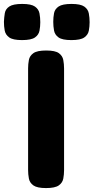

<svg xmlns="http://www.w3.org/2000/svg" viewBox="-115 -948 476 977"><path d="M119 9Q74 9 55 -4.5Q36 -18 32 -39.5Q28 -61 28 -83V-600Q28 -622 32 -643Q36 -664 55 -677.5Q74 -691 120 -691Q166 -691 184.5 -677.5Q203 -664 207 -643Q211 -622 211 -599V-82Q211 -60 207 -39Q203 -18 184 -4.5Q165 9 119 9ZM248 -744Q202 -744 183 -757.5Q164 -771 160 -792.5Q156 -814 156 -837Q156 -860 160 -881Q164 -902 183.5 -915Q203 -928 249 -928Q295 -928 314 -914.5Q333 -901 337 -879.5Q341 -858 341 -835Q341 -813 337 -792Q333 -771 314 -757.5Q295 -744 248 -744ZM-3 -744Q-49 -744 -68 -757.5Q-87 -771 -91 -792.5Q-95 -814 -95 -837Q-94 -860 -90.5 -881Q-87 -902 -67.5 -915Q-48 -928 -2 -928Q44 -928 63 -914.5Q82 -901 86 -879.5Q90 -858 90 -835Q90 -813 86 -792Q82 -771 63 -757.5Q44 -744 -3 -744Z"/></svg>

Font: Fredoka Light
Style: Regular
Weight: 300
Designer: Ben Nathan
Foundry: Milena B. Brandão, Ben Nathan
Version: Version 2.001